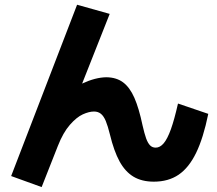

<svg xmlns="http://www.w3.org/2000/svg" viewBox="-20 -758 904 799"><path d="M26.4 -25.4 300.8 -738.3 436.5 -700.2 321.8 -410.2Q377 -436 422.9 -436.5Q464.4 -436 492.2 -415.3Q520 -394.5 539.1 -351.3Q558.1 -308.1 573.2 -236.3Q581.1 -201.7 588.1 -182.1Q595.2 -162.6 604.5 -153.1Q613.8 -143.6 627.9 -143.6Q646 -143.6 661.4 -161.9Q676.8 -180.2 691.2 -220.2Q705.6 -260.3 720.7 -327.1L846.7 -284.2Q826.2 -183.6 796.1 -121.8Q766.1 -60.1 723.4 -31Q680.7 -2 620.1 -2Q570.3 -2 535.6 -22.7Q501 -43.5 477.5 -86.4Q454.1 -129.4 437.5 -198.2Q428.7 -233.9 420.2 -254.4Q411.6 -274.9 399.9 -284.4Q388.2 -293.9 371.1 -293.9Q350.6 -293.9 324.7 -282.2Q298.8 -270.5 270.8 -238.5Q242.7 -206.5 220.7 -150.4L153.3 20.5Z"/></svg>

Font: Pretendard GOV ExtraBold
Style: Regular
Weight: 800
Designer: Base glyphs from Inter by Rasmus Andersson; Hangeul glyphs from Noto Sans CJK(Source Han Sans) by Jang Soo-young and Kan
Foundry: Kil Hyung-jin
Version: Version 1.309